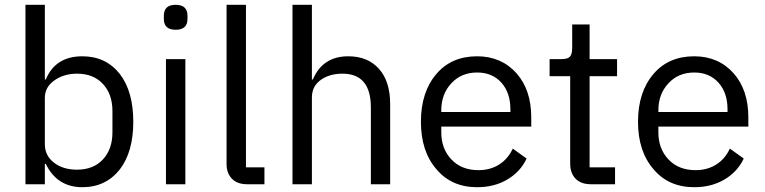

<svg xmlns="http://www.w3.org/2000/svg" viewBox="-20 -760 3154 792"><path d="M85 -740.2V0H165V-84H168.9Q215.3 12.2 319.8 12.2Q416 12.2 474.1 -61Q529.8 -133.3 529.8 -257.8Q529.8 -382.8 474.1 -455.1Q416.5 -527.8 319.8 -527.8Q208.5 -527.8 168.9 -432.1H165V-740.2ZM297.9 -60.1Q240.7 -60.1 204.1 -87.9Q165 -117.2 165 -165V-356.9Q165 -400.4 204.1 -428.2Q243.2 -456.1 297.9 -456.1Q365.2 -456.1 404.5 -413.8Q443.8 -371.6 443.8 -301.8V-213.9Q443.8 -144.5 404.5 -102.3Q365.2 -60.1 297.9 -60.1Z M753.4 -682.1V-694.8Q753.4 -740.2 704.6 -740.2Q655.8 -740.2 655.8 -694.8V-682.1Q655.8 -637.2 704.6 -637.2Q753.4 -637.2 753.4 -682.1ZM664.6 -516.1V0H744.6V-516.1Z M999.5 0H1070.8V-69.8H994.6V-740.2H914.6V-83Q914.6 -45.9 936.5 -22.9Q958.5 0 999.5 0Z M1186.5 -740.2V0H1266.6V-357.9Q1266.6 -405.8 1305.7 -432.1Q1341.3 -456.1 1392.6 -456.1Q1509.8 -456.1 1509.8 -316.9V0H1589.4V-331.1Q1589.4 -424.3 1543.2 -476.1Q1497.1 -527.8 1416.5 -527.8Q1311 -527.8 1270.5 -432.1H1266.6V-740.2Z M1948.2 12.2Q2019.5 12.2 2073.2 -19.8Q2127 -51.8 2152.3 -106L2095.2 -147Q2075.2 -104 2038.6 -81.1Q2002 -58.1 1953.6 -58.1Q1883.3 -58.1 1841.3 -103Q1800.3 -147 1800.3 -213.9V-237.8H2171.4V-275.9Q2171.4 -388.2 2111.3 -457Q2048.3 -527.8 1948.2 -527.8Q1842.3 -527.8 1780.3 -455.1Q1716.3 -380.4 1716.3 -257.8Q1716.3 -135.3 1780.3 -62Q1842.3 12.2 1948.2 12.2ZM1948.2 -460.9Q2010.3 -460.9 2047.9 -419.4Q2085.4 -377.9 2085.4 -309.1V-297.9H1800.3V-305.2Q1800.3 -372.1 1842.3 -417Q1883.3 -460.9 1948.2 -460.9Z M2417.5 0H2517.1V-69.8H2412.1V-445.8H2525.4V-516.1H2412.1V-659.2H2340.3V-563Q2340.3 -536.1 2330.8 -526.1Q2321.3 -516.1 2295.4 -516.1H2247.1V-445.8H2332V-85Q2332 -45.9 2354.2 -22.9Q2376.5 0 2417.5 0Z M2843.8 12.2Q2915 12.2 2968.8 -19.8Q3022.5 -51.8 3047.9 -106L2990.7 -147Q2970.7 -104 2934.1 -81.1Q2897.5 -58.1 2849.1 -58.1Q2778.8 -58.1 2736.8 -103Q2695.8 -147 2695.8 -213.9V-237.8H3066.9V-275.9Q3066.9 -388.2 3006.8 -457Q2943.8 -527.8 2843.8 -527.8Q2737.8 -527.8 2675.8 -455.1Q2611.8 -380.4 2611.8 -257.8Q2611.8 -135.3 2675.8 -62Q2737.8 12.2 2843.8 12.2ZM2843.8 -460.9Q2905.8 -460.9 2943.4 -419.4Q2981 -377.9 2981 -309.1V-297.9H2695.8V-305.2Q2695.8 -372.1 2737.8 -417Q2778.8 -460.9 2843.8 -460.9Z"/></svg>

Font: Plexus Sans
Style: Regular
Weight: 400
Version: Version 2.001;PS 002.001;hotconv 1.0.70;makeotf.lib2.5.58329